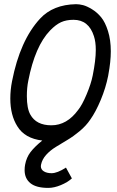

<svg xmlns="http://www.w3.org/2000/svg" viewBox="-20 -666 558 918"><path d="M343.8 -646Q358.9 -646 377.2 -641.4Q395.5 -636.7 419.9 -621.8Q444.3 -606.9 463.6 -583.5Q482.9 -560.1 496.3 -517.6Q509.8 -475.1 509.8 -420.4Q509.8 -371.6 498 -308.6L497.1 -303.2Q485.8 -246.1 461.7 -188.2Q437.5 -130.4 411.6 -94.2Q391.6 -64.5 361.1 -39.1Q330.6 -13.7 302 3.2Q273.4 20 246.3 36.9Q219.2 53.7 200.4 74.7Q181.6 95.7 176.3 121.1Q175.3 126 175.3 128.4Q175.3 144.5 189.7 153.3Q204.1 162.1 226.6 162.1Q253.9 162.1 295.4 135.3L323.7 187Q303.2 205.6 271 219Q238.8 232.4 210.9 232.4Q153.3 232.4 125.5 210Q97.7 187.5 97.7 147.5Q97.7 132.8 100.1 121.1Q106.4 86.9 125.7 61.5Q145 36.1 182.1 5.9Q98.6 -3.9 63 -62Q29.3 -115.2 29.3 -194.8Q29.3 -236.3 37.6 -277.8Q75.7 -473.1 171.4 -576.7Q233.4 -644 343.8 -646ZM125 -118.2Q153.3 -66.9 225.6 -66.9Q299.8 -66.9 353.5 -140.1Q372.6 -163.6 394 -214.6Q415.5 -265.6 423.3 -305.2Q438 -378.4 438 -427.2Q438 -465.8 429.2 -492.7Q404.3 -571.3 331.5 -571.3Q296.9 -571.3 271.7 -559.8Q246.6 -548.3 219.7 -520.5Q147.5 -445.8 115.2 -279.8Q108.4 -246.6 108.4 -206.5Q108.4 -147.5 125 -118.2Z"/></svg>

Font: Fantasque Sans Mono
Style: Italic
Weight: 400
Italic angle: -11°
Monospace: yes
Designer: Jany Belluz
Version: Version 1.8.0 ; ttfautohint (v1.8.2)